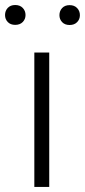

<svg xmlns="http://www.w3.org/2000/svg" viewBox="-53 -735 334 755"><path d="M140.6 0H82V-528.3H140.6ZM-33.2 -675.8Q-33.2 -692.4 -22.5 -703.9Q-11.7 -715.3 6.8 -715.3Q25.4 -715.3 36.4 -703.9Q47.4 -692.4 47.4 -675.8Q47.4 -659.7 36.4 -648.4Q25.4 -637.2 6.8 -637.2Q-11.7 -637.2 -22.5 -648.4Q-33.2 -659.7 -33.2 -675.8ZM180.7 -675.3Q180.7 -691.9 191.4 -703.4Q202.1 -714.8 220.7 -714.8Q239.3 -714.8 250.2 -703.4Q261.2 -691.9 261.2 -675.3Q261.2 -659.2 250.2 -647.9Q239.3 -636.7 220.7 -636.7Q202.1 -636.7 191.4 -647.9Q180.7 -659.2 180.7 -675.3Z"/></svg>

Font: TypoPRO Roboto
Style: Regular
Weight: 300
Designer: Google
Version: Version 2.136; 2016